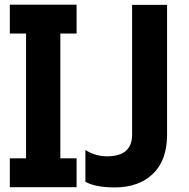

<svg xmlns="http://www.w3.org/2000/svg" viewBox="-20 -780 817 831"><path d="M22.5 30.3V-94.7H92.8V-634.8H22.5V-759.8H311.5V-634.8H241.2V-94.7H311.5V30.3ZM349.6 6.8V-130.9Q392.6 -103.5 443.4 -103.5Q551.8 -103.5 551.8 -197.3V-758.8H703.1V-197.3Q703.1 -85.9 641.6 -27.3Q580.1 31.2 476.6 31.2Q393.6 31.2 349.6 6.8Z"/></svg>

Font: GenEi M Gothic v2 Bold
Style: Regular
Weight: 700
Version: Version 2.0